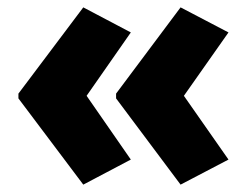

<svg xmlns="http://www.w3.org/2000/svg" viewBox="-20 -541 673 521"><path d="M30 -287 206 -521 335 -453 215 -281 335 -108 206 -40 30 -274ZM295 -287 470 -521 600 -453 479 -281 600 -108 470 -40 295 -274Z"/></svg>

Font: Noto Sans Hebrew SemiCondensed Black
Style: Regular
Weight: 900
Width: 4
Designer: Ben Nathan
Foundry: Google LLC
Version: Version 3.001; ttfautohint (v1.8.4.7-5d5b)